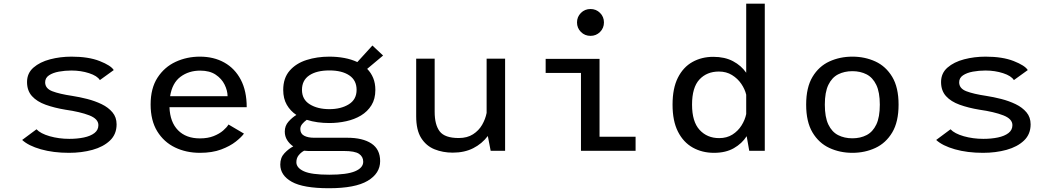

<svg xmlns="http://www.w3.org/2000/svg" viewBox="-20 -820 5720 1044"><path d="M355 11Q270 11 202.2 -8.2Q134.5 -27.5 100.5 -59L178.5 -117Q200.5 -93.5 250.5 -79.2Q300.5 -65 357 -65Q400.5 -65 436.2 -72.5Q472 -80 493.5 -96.5Q515 -113 515 -139.5Q515 -173.5 465.5 -192.8Q416 -212 335.5 -223.5Q275.5 -233.5 228.2 -250.5Q181 -267.5 154 -297.2Q127 -327 127 -374Q127 -422 162 -452.5Q197 -483 252.5 -497.5Q308 -512 369 -512Q461 -512 522 -488Q583 -464 598.5 -439L523 -384.5Q509 -407.5 464.5 -422Q420 -436.5 368.5 -436.5Q333 -436.5 300.2 -430.5Q267.5 -424.5 246.5 -410.5Q225.5 -396.5 225.5 -372.5Q225.5 -339 264.2 -324Q303 -309 373.5 -298.5Q412.5 -292.5 454.5 -281.8Q496.5 -271 532.8 -253.5Q569 -236 591.5 -209.2Q614 -182.5 614 -144Q614 -90 578 -55.8Q542 -21.5 483 -5.2Q424 11 355 11Z M1306.5 -93.5Q1293 -74.5 1262 -50Q1231 -25.5 1182.5 -7.2Q1134 11 1067 11Q992.5 11 931.8 -18.2Q871 -47.5 835 -106Q799 -164.5 799 -252Q799 -340 836.5 -397.8Q874 -455.5 935 -483.8Q996 -512 1067 -512Q1142.5 -512 1200 -479.8Q1257.5 -447.5 1289.5 -386.2Q1321.5 -325 1321.5 -237H901.5Q904.5 -156 948 -111.8Q991.5 -67.5 1067 -67.5Q1110 -67.5 1141.5 -80Q1173 -92.5 1193.2 -110Q1213.5 -127.5 1222.5 -143ZM1068.5 -436Q1006.5 -436 961.5 -402.5Q916.5 -369 905 -297H1217.5Q1217 -328 1201.2 -360Q1185.5 -392 1152.8 -414Q1120 -436 1068.5 -436Z M1771 -151Q1738.5 -151 1707.2 -155.2Q1676 -159.5 1648 -168.5Q1634 -158.5 1623.5 -146Q1613 -133.5 1613 -118.5Q1613 -93 1633.8 -82Q1654.5 -71 1687.5 -71H1867.5Q1952.5 -71 1999.8 -39.5Q2047 -8 2047 56Q2047 123 1979.2 163.2Q1911.5 203.5 1768.5 203.5Q1629 203.5 1566.5 168.5Q1504 133.5 1504 74.5Q1504 37 1526.8 13Q1549.5 -11 1574.5 -24Q1554 -38 1541.2 -58.5Q1528.5 -79 1528.5 -104.5Q1528.5 -136 1548.5 -158.5Q1568.5 -181 1591.5 -195Q1559 -216.5 1539.5 -250.2Q1520 -284 1520 -331Q1520 -395.5 1554.8 -435.5Q1589.5 -475.5 1646.8 -493.8Q1704 -512 1771 -512Q1813 -512 1852 -504.8Q1891 -497.5 1923 -482.5L2005 -572.5L2063 -518L1976.5 -445.5Q1997.5 -424.5 2009.2 -396Q2021 -367.5 2021 -331Q2021 -282 1999.8 -247.8Q1978.5 -213.5 1942.8 -192Q1907 -170.5 1862.2 -160.8Q1817.5 -151 1771 -151ZM1771 -226.5Q1834 -226.5 1876.5 -252.8Q1919 -279 1919 -331.5Q1919 -383.5 1879.2 -410.2Q1839.5 -437 1771 -437Q1701.5 -437 1661.8 -410.2Q1622 -383.5 1622 -331.5Q1622 -279 1664.5 -252.8Q1707 -226.5 1771 -226.5ZM1591.5 62Q1591.5 92.5 1632.2 111.2Q1673 130 1770.5 130Q1866.5 130 1910.8 111.2Q1955 92.5 1955 59.5Q1955 32 1932.2 16.5Q1909.5 1 1849 1H1655.5Q1644.5 1 1633.5 -0.5Q1616 9 1603.8 24.5Q1591.5 40 1591.5 62Z M2442 10Q2388 10 2342.8 -8.2Q2297.5 -26.5 2270.2 -69.5Q2243 -112.5 2243 -188V-501H2343.5V-212Q2343.5 -141.5 2371 -105.5Q2398.5 -69.5 2474.5 -69.5Q2520.5 -69.5 2552 -89.8Q2583.5 -110 2601.5 -141.2Q2619.5 -172.5 2626 -206V-501H2726.5V0H2648L2632.5 -80.5Q2601 -38.5 2553.2 -14.2Q2505.5 10 2442 10Z M3191 -625Q3160 -625 3138.8 -646.2Q3117.5 -667.5 3117.5 -698Q3117.5 -728.5 3138.8 -749.8Q3160 -771 3191 -771Q3221.5 -771 3242.8 -749.8Q3264 -728.5 3264 -698Q3264 -667.5 3242.8 -646.2Q3221.5 -625 3191 -625ZM3240 -76.5H3436V0H3139V-423.5H2947V-500H3240Z M3862.5 11Q3798 11 3747 -17.5Q3696 -46 3666.5 -104Q3637 -162 3637 -251Q3637 -340 3666 -397.5Q3695 -455 3745.2 -483Q3795.5 -511 3858.5 -511Q3921 -511 3965.8 -487.2Q4010.5 -463.5 4037.5 -424.5V-800H4138.5V0H4054L4040 -79.5Q4014.5 -39.5 3970.2 -14.2Q3926 11 3862.5 11ZM3743 -251Q3743 -158.5 3784 -113.8Q3825 -69 3890.5 -69Q3932 -69 3962.5 -88.2Q3993 -107.5 4012 -137.8Q4031 -168 4037.5 -200V-305Q4030.5 -335 4010.8 -364Q3991 -393 3960.2 -412Q3929.5 -431 3889 -431Q3823.5 -431 3783.2 -387.8Q3743 -344.5 3743 -251Z M4615 11Q4547 11 4489.8 -15.5Q4432.5 -42 4398 -99.8Q4363.5 -157.5 4363.5 -251Q4363.5 -344.5 4398 -402Q4432.5 -459.5 4489.8 -485.8Q4547 -512 4615 -512Q4682.5 -512 4739.8 -485.8Q4797 -459.5 4831.5 -402Q4866 -344.5 4866 -251Q4866 -157.5 4831.5 -99.8Q4797 -42 4739.8 -15.5Q4682.5 11 4615 11ZM4615 -68Q4658.5 -68 4692.2 -85.5Q4726 -103 4745 -143Q4764 -183 4764 -251Q4764 -318.5 4744.8 -358.5Q4725.5 -398.5 4691.8 -415.8Q4658 -433 4615 -433Q4571.5 -433 4537.5 -415.8Q4503.5 -398.5 4484.2 -358.5Q4465 -318.5 4465 -251Q4465 -183 4484.2 -142.8Q4503.5 -102.5 4537.5 -85.2Q4571.5 -68 4615 -68Z M5325 11Q5240 11 5172.2 -8.2Q5104.5 -27.5 5070.5 -59L5148.5 -117Q5170.5 -93.5 5220.5 -79.2Q5270.5 -65 5327 -65Q5370.5 -65 5406.2 -72.5Q5442 -80 5463.5 -96.5Q5485 -113 5485 -139.5Q5485 -173.5 5435.5 -192.8Q5386 -212 5305.5 -223.5Q5245.5 -233.5 5198.2 -250.5Q5151 -267.5 5124 -297.2Q5097 -327 5097 -374Q5097 -422 5132 -452.5Q5167 -483 5222.5 -497.5Q5278 -512 5339 -512Q5431 -512 5492 -488Q5553 -464 5568.5 -439L5493 -384.5Q5479 -407.5 5434.5 -422Q5390 -436.5 5338.5 -436.5Q5303 -436.5 5270.2 -430.5Q5237.5 -424.5 5216.5 -410.5Q5195.5 -396.5 5195.5 -372.5Q5195.5 -339 5234.2 -324Q5273 -309 5343.5 -298.5Q5382.5 -292.5 5424.5 -281.8Q5466.5 -271 5502.8 -253.5Q5539 -236 5561.5 -209.2Q5584 -182.5 5584 -144Q5584 -90 5548 -55.8Q5512 -21.5 5453 -5.2Q5394 11 5325 11Z"/></svg>

Font: League Mono
Style: Regular
Weight: 400
Width: 6
Designer: Tyler Finck
Foundry: The League of Moveable Type / Tyler Finck
Version: Version 2.300;RELEASE